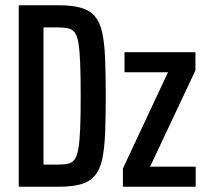

<svg xmlns="http://www.w3.org/2000/svg" viewBox="-20 -708 787 728"><path d="M51 0V-688H203Q254 -688 287 -678.5Q320 -669 339.5 -646.5Q359 -624 367.5 -585Q376 -546 378.5 -486.5Q381 -427 381 -344Q381 -261 378.5 -202Q376 -143 367.5 -104Q359 -65 339.5 -42Q320 -19 287 -9.5Q254 0 203 0ZM145 -84H202Q224 -84 239 -87.5Q254 -91 263 -103.5Q272 -116 277 -143.5Q282 -171 284 -220Q286 -269 286 -344Q286 -419 284 -468Q282 -517 277.5 -544.5Q273 -572 263.5 -584.5Q254 -597 239 -600.5Q224 -604 202 -604H145ZM446 0V-69L617 -434H452V-510H721V-441L549 -76H722V0Z"/></svg>

Font: Saira ExtraCondensed SemiBold
Style: Regular
Weight: 600
Width: 2
Designer: Hector Gatti with collaboration of the Omnibus-Type team
Foundry: Omnibus-Type
Version: Version 1.101